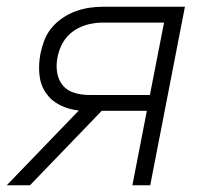

<svg xmlns="http://www.w3.org/2000/svg" viewBox="-39 -550 609 570"><path d="M50 0H-19L195 -222Q165 -225 139 -238Q113 -251 97 -274.5Q81 -298 78 -328.5Q75 -359 81 -390Q85 -410 92.5 -430Q100 -450 114 -467Q128 -484 146.5 -496.5Q165 -509 185.5 -516.5Q206 -524 226.5 -527Q247 -530 267 -530H510L407 0H354L397 -221H263ZM406 -268 448 -483H267Q245 -483 222.5 -477.5Q200 -472 180 -458.5Q160 -445 148 -424Q136 -403 132 -381Q127 -358 130.5 -335.5Q134 -313 147 -297Q160 -281 181.5 -274.5Q203 -268 226 -268Z"/></svg>

Font: Lode Dark Term
Style: Italic
Weight: 400
Italic angle: -11°
Monospace: yes
Designer: Belleve Invis
Foundry: Belleve Invis
Version: Version 29.2.0